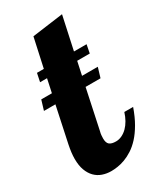

<svg xmlns="http://www.w3.org/2000/svg" viewBox="-190 -723 671 794"><g transform="rotate(-30 145.0 -326.0)"><path d="M-4.4 -396H46.4L60.1 -460H26.9L35.2 -500H67.9L98.1 -638.2L246.1 -658.2L211.9 -500H272L264.2 -460H204.1L190.4 -396H265.6L251.5 -349.1H180.2L140.1 -160.2Q137.7 -151.9 137 -143.8Q136.2 -135.7 136.2 -127.9Q136.2 -106.9 146 -98.9Q155.8 -90.8 176.8 -90.8Q191.4 -90.8 205.3 -97.4Q219.2 -104 231 -115.7Q242.7 -127.4 252 -143.8Q261.2 -160.2 267.1 -179.2H309.1Q294.9 -138.7 277.6 -108.9Q260.3 -79.1 241.5 -58.6Q222.7 -38.1 202.9 -25.4Q183.1 -12.7 164.6 -5.9Q146 1 129.2 3.4Q112.3 5.9 99.1 5.9Q76.7 5.9 57.1 -1Q37.6 -7.8 23.2 -22.5Q8.8 -37.1 0.5 -59.6Q-7.8 -82 -7.8 -113.8Q-7.8 -127.4 -5.9 -143.8Q-3.9 -160.2 0 -179.2L36.1 -349.1H-18.6Z"/></g></svg>

Font: Lobster
Style: Regular
Weight: 400
Designer: Pablo Impallari
Foundry: Pablo Impallari
Version: Version 1.007; ttfautohint (v1.1) -l 8 -r 50 -G 50 -x 14 -D 